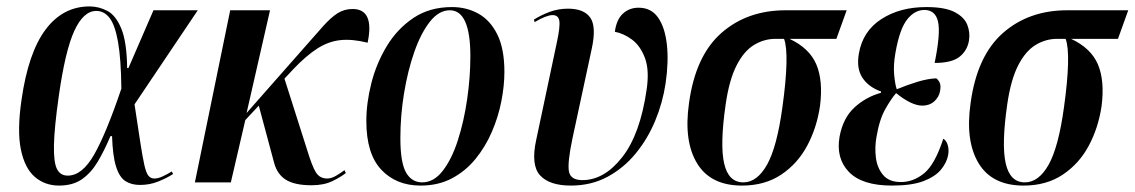

<svg xmlns="http://www.w3.org/2000/svg" viewBox="-20 -568 3534 598"><path d="M164 10Q120 10 88.5 -17Q57 -44 45 -102.5Q33 -161 47 -257Q68 -404 122 -476Q176 -548 259 -548Q288 -548 314.5 -534Q341 -520 358 -478.5Q375 -437 376 -356H380L458 -536H596L399 -243Q410 -170 417 -124.5Q424 -79 429.5 -54.5Q435 -30 442 -21Q449 -12 461 -12Q473 -12 488.5 -19.5Q504 -27 515 -34L519 -26Q499 -13 472.5 -2.5Q446 8 416 8Q389 8 370.5 -4Q352 -16 341.5 -49Q331 -82 329 -144H324Q305 -99 284.5 -64.5Q264 -30 235.5 -10Q207 10 164 10ZM191 -21Q236 -21 273.5 -87Q311 -153 358 -292Q357 -385 347.5 -438Q338 -491 321 -512.5Q304 -534 280 -534Q240 -534 211.5 -472Q183 -410 163 -268Q149 -169 148 -115.5Q147 -62 157.5 -41.5Q168 -21 191 -21Z M587 0 697 -536H821L748 -216L926 -418Q962 -459 986 -486Q1010 -513 1031 -526.5Q1052 -540 1078 -540Q1147 -540 1125 -435Q1077 -447 1040 -443Q1003 -439 968.5 -417Q934 -395 893 -352L866 -323L936 -103Q952 -50 964 -31Q976 -12 999 -12Q1012 -12 1026.5 -20.5Q1041 -29 1053 -38L1057 -29Q1042 -17 1015.5 -4Q989 9 950 9Q899 9 871.5 -7.5Q844 -24 834 -60L786 -239L744 -194L699 0Z M1290 10Q1214 10 1167.5 -39.5Q1121 -89 1121 -191Q1121 -247 1136.5 -308.5Q1152 -370 1184.5 -424Q1217 -478 1267.5 -512Q1318 -546 1388 -546Q1433 -546 1470 -525.5Q1507 -505 1529 -460.5Q1551 -416 1551 -344Q1551 -301 1541.5 -252.5Q1532 -204 1512 -157.5Q1492 -111 1461 -73Q1430 -35 1387.5 -12.5Q1345 10 1290 10ZM1295 0Q1331 0 1359 -36Q1387 -72 1406 -131Q1425 -190 1435 -259Q1445 -328 1445 -393Q1445 -536 1381 -536Q1347 -536 1319 -500.5Q1291 -465 1270.5 -406.5Q1250 -348 1238.5 -278Q1227 -208 1227 -138Q1227 -62 1244.5 -31Q1262 0 1295 0Z M1758 10Q1691 10 1662 -22Q1633 -54 1650 -132L1715 -439Q1725 -486 1722 -503.5Q1719 -521 1701 -521Q1692 -521 1677.5 -515.5Q1663 -510 1645 -499L1643 -507Q1665 -521 1692 -531Q1719 -541 1749 -541Q1799 -541 1818.5 -513Q1838 -485 1823 -416L1763 -137Q1747 -61 1752 -34Q1757 -7 1794 -7Q1862 -7 1918 -78.5Q1974 -150 1994 -289Q2003 -350 1988.5 -388Q1974 -426 1948 -445Q1922 -464 1895 -469Q1900 -507 1920 -525.5Q1940 -544 1969 -544Q2008 -544 2029.5 -513.5Q2051 -483 2057 -429.5Q2063 -376 2053 -308Q2044 -248 2020.5 -191.5Q1997 -135 1959.5 -89.5Q1922 -44 1871.5 -17Q1821 10 1758 10Z M2291 10Q2193 10 2151 -59.5Q2109 -129 2126 -247Q2146 -394 2226.5 -465Q2307 -536 2427 -536H2617L2585 -447H2439Q2501 -418 2522.5 -367.5Q2544 -317 2534 -238Q2524 -170 2494 -114Q2464 -58 2413 -24Q2362 10 2291 10ZM2295 0Q2338 0 2369 -55Q2400 -110 2417 -235Q2428 -314 2429.5 -368.5Q2431 -423 2422 -447H2395Q2360 -447 2328.5 -428Q2297 -409 2274 -364Q2251 -319 2240 -242Q2222 -117 2235.5 -58.5Q2249 0 2295 0Z M2758 10Q2665 10 2624 -32.5Q2583 -75 2595 -143Q2606 -201 2641.5 -233.5Q2677 -266 2724 -279V-283Q2685 -297 2666 -326Q2647 -355 2655 -401Q2667 -471 2725 -508.5Q2783 -546 2865 -546Q2924 -546 2954 -530Q2984 -514 2993 -490Q3002 -466 2998 -442Q2993 -411 2969 -391.5Q2945 -372 2891 -372Q2910 -465 2901.5 -501Q2893 -537 2859 -537Q2829 -537 2805.5 -507.5Q2782 -478 2769 -404Q2762 -365 2765 -334.5Q2768 -304 2773 -290Q2807 -304 2838.5 -313.5Q2870 -323 2896 -324Q2902 -320 2906.5 -311Q2911 -302 2908 -285Q2905 -266 2890 -252.5Q2875 -239 2853 -239Q2819 -239 2771 -278Q2756 -261 2737.5 -228.5Q2719 -196 2710 -142Q2704 -110 2708 -77.5Q2712 -45 2730.5 -23Q2749 -1 2786 -1Q2825 -1 2858.5 -28.5Q2892 -56 2918 -136Q2928 -130 2932 -115.5Q2936 -101 2933 -85Q2929 -62 2911 -40Q2893 -18 2856.5 -4Q2820 10 2758 10Z M3168 10Q3070 10 3028 -59.5Q2986 -129 3003 -247Q3023 -394 3103.5 -465Q3184 -536 3304 -536H3494L3462 -447H3316Q3378 -418 3399.5 -367.5Q3421 -317 3411 -238Q3401 -170 3371 -114Q3341 -58 3290 -24Q3239 10 3168 10ZM3172 0Q3215 0 3246 -55Q3277 -110 3294 -235Q3305 -314 3306.5 -368.5Q3308 -423 3299 -447H3272Q3237 -447 3205.5 -428Q3174 -409 3151 -364Q3128 -319 3117 -242Q3099 -117 3112.5 -58.5Q3126 0 3172 0Z"/></svg>

Font: Noto Serif Display ExtraCondensed SemiBold
Style: Italic
Weight: 600
Width: 2
Italic angle: -12°
Designer: Monotype Design Team
Foundry: Monotype Imaging Inc.
Version: Version 2.009